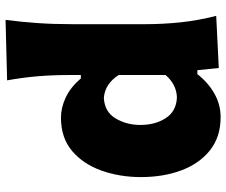

<svg xmlns="http://www.w3.org/2000/svg" viewBox="-84 -540 848 721"><g transform="rotate(90 340.5 -180.0)"><path d="M55.2 223.6Q63 163.6 67.1 103.8Q71.3 43.9 71.3 -26.9V-300.8Q71.3 -366.2 64.5 -432.4Q57.6 -498.5 40 -567.4L235.8 -577.1L244.1 -496.6H258.8Q290.5 -537.1 331.8 -560.5Q373 -584 420.4 -584Q494.6 -584 544.7 -544.2Q594.7 -504.4 620.1 -436.8Q645.5 -369.1 645.5 -284.7Q645.5 -205.6 621.3 -137.2Q597.2 -68.8 547.9 -26.6Q498.5 15.6 421.9 15.6Q384.8 15.6 346.4 -2.4Q308.1 -20.5 274.9 -59.1H262.2V-16.1Q262.2 46.4 266.8 102.1Q271.5 157.7 282.2 217.8ZM347.7 -145.5Q399.9 -147.9 424.8 -189Q449.7 -230 449.7 -282.7Q449.7 -338.4 424.1 -377.9Q398.4 -417.5 346.7 -419.9Q297.9 -418.5 262.2 -377.4V-201.2Q294.9 -149.9 347.7 -145.5Z"/></g></svg>

Font: Pinar DS4 ExtraBold
Style: Regular
Weight: 800
Designer: Amin Abedi
Version: Version 3.000